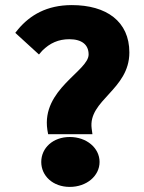

<svg xmlns="http://www.w3.org/2000/svg" viewBox="-20 -722 564 754"><path d="M169 -195H343L340 -217C325 -329 488 -369 488 -516C488 -638 398 -702 262 -702C163 -702 98 -662 52 -608L40 -593L133 -508L146 -523C176 -553 210 -568 252 -568C302 -568 328 -546 328 -508C328 -443 142 -371 166 -212ZM254 12C320 12 371 -31 371 -86C371 -141 320 -184 254 -184C188 -184 142 -141 142 -86C142 -31 188 12 254 12Z"/></svg>

Font: Falling Sky
Style: ExBd
Weight: 400
Designer: Paul D. Hunt
Foundry: Adobe Systems Incorporated
Version: Version 1.02